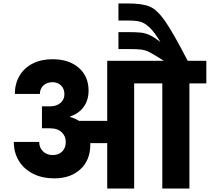

<svg xmlns="http://www.w3.org/2000/svg" viewBox="-20 -1092 1215 1112"><path d="M1175 -740V-609H1077V0H920V-609H757V0H601V-263H503V-254Q503 -165 446 -112Q389 -59 295 -59Q225 -59 172 -85.5Q119 -112 89.5 -160Q60 -208 60 -270H207Q207 -238 228.5 -216Q250 -194 285 -194Q320 -194 340.5 -215Q361 -236 361 -270Q361 -303 337.5 -326Q314 -349 268 -349H223V-476H268Q307 -476 330 -495.5Q353 -515 353 -546Q353 -578 333.5 -597Q314 -616 284 -616Q252 -616 231.5 -597Q211 -578 211 -548H66Q66 -607 93 -653Q120 -699 169.5 -724Q219 -749 284 -749Q379 -749 436 -699.5Q493 -650 493 -567Q493 -513 465.5 -474Q438 -435 387 -418V-414Q417 -406 437 -392H601V-740H929Q867 -779 845.5 -790Q824 -801 800.5 -804.5Q777 -808 720 -808H666V-906H717Q771 -906 797 -903Q823 -900 847.5 -888.5Q872 -877 909 -849Q874 -907 845.5 -933.5Q817 -960 791.5 -966.5Q766 -973 723 -973H666V-1072H720Q804 -1072 847 -1054Q890 -1036 936 -970Q982 -904 1067 -740Z"/></svg>

Font: Poppins A&M
Style: Bold-A&M
Weight: 700
Designer: Ninad Kale (Devanagari), Jonny Pinhorn (Latin)
Foundry: Indian Type Foundry
Version: 4.004